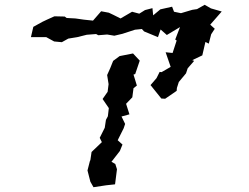

<svg xmlns="http://www.w3.org/2000/svg" viewBox="-20 -738 1040 801"><path d="M731 -625 711 -573 717 -569 700 -517 671 -520 692 -459 654 -437 646 -438 633 -412 608 -383 653 -327 669 -326 717 -359 718 -371 726 -396 756 -432 763 -453 790 -484 782 -487 824 -507 837 -563 851 -556 861 -595 876 -618 857 -635 905 -690 860 -703 834 -718 802 -700 782 -697 735 -683 706 -689 698 -710 649 -699 619 -674 616 -704 585 -696 561 -681 531 -689 483 -661 453 -676 434 -685 402 -691 368 -652 330 -656 295 -661 258 -663 250 -669 207 -670 176 -656 157 -647 119 -626 109 -583H173L206 -565L238 -562L265 -577L302 -583L342 -593L381 -596L390 -591L427 -594L457 -589L491 -597L543 -614L572 -617L581 -607L639 -583L650 -615L676 -592ZM345 -27 357 20 370 43 423 35 460 31 468 -32 461 -54 445 -63 480 -108 491 -135 471 -153 496 -203 502 -221 487 -252 520 -261 506 -305 532 -332 537 -370 551 -381 537 -427 544 -429 563 -485 535 -515 479 -504 452 -484 440 -454 427 -425 433 -387 429 -355 408 -325 434 -287 430 -253 422 -238 417 -205 396 -163 405 -145 362 -104 357 -70 355 -66Z"/></svg>

Font: チョークS
Style: Regular
Weight: 400
Designer: [Stick] Fontworks Inc.
Foundry: [Stick] Fontworks Inc.
Version: Version 1.200;FEAKit 1.0